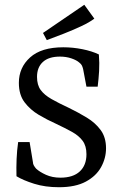

<svg xmlns="http://www.w3.org/2000/svg" viewBox="-20 -776 506 804"><path d="M424 -155Q424 -114 403.5 -76.5Q383 -39 339.5 -15.5Q296 8 227 8Q169 8 123 -6.5Q77 -21 49 -38Q48 -74 49.5 -110Q51 -146 56 -181H104L118 -96Q118 -90 121.5 -83.5Q125 -77 131 -70Q146 -56 172.5 -44Q199 -32 233 -32Q286 -32 314 -58Q342 -84 342 -130Q342 -165 326 -186.5Q310 -208 281 -224Q252 -240 214 -258Q178 -274 142.5 -295Q107 -316 83 -347.5Q59 -379 59 -429Q59 -493 106 -535.5Q153 -578 245 -578Q285 -578 325 -570Q365 -562 394 -548Q397 -512 395 -478.5Q393 -445 389 -413H342L328 -487Q326 -495 323 -501.5Q320 -508 312 -514Q301 -524 279 -531.5Q257 -539 231 -539Q184 -539 159.5 -516.5Q135 -494 135 -454Q135 -420 150.5 -399Q166 -378 196 -361Q226 -344 269 -324Q308 -305 343.5 -283.5Q379 -262 401.5 -231.5Q424 -201 424 -155ZM176 -608 160 -638 333 -756 375 -698Q354 -682 319.5 -666Q285 -650 247 -635Q209 -620 176 -608Z"/></svg>

Font: Rasa
Style: Regular
Weight: 400
Designer: Anna Giedrys (Yrsa+Rasa design), David Brezina (Yrsa art-direction, Rasa art-direction, design)
Foundry: Rosetta Type Foundry
Version: Version 2.004